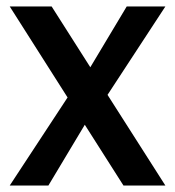

<svg xmlns="http://www.w3.org/2000/svg" viewBox="-20 -571 539 591"><path d="M311 -279 489 0H360L241 -187L129 0H10L188 -271L10 -551H139L258 -364L370 -551H489Z"/></svg>

Font: A Bank Premium Med
Style: Regular
Weight: 500
Designer: Ninad Kale (Devanagari), Jonny Pinhorn (Latin), Htun Naung (Myanmar)
Foundry: Indian Type Foundry
Version: 4.004